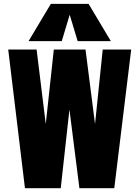

<svg xmlns="http://www.w3.org/2000/svg" viewBox="-20 -994 736 1014"><path d="M111.8 0 23.4 -732.4H173.3L221.7 -338.9L264.2 -732.4H431.6L481.9 -338.9L522.5 -732.4H672.9L583.5 0H399.4L346.7 -415.5L300.8 0ZM130.9 -776.9 248.5 -973.6H447.8L565.4 -776.9H390.1L348.1 -916L306.2 -776.9Z"/></svg>

Font: Anton SC
Style: Regular
Weight: 400
Designer: Vernon Adams
Foundry: Vernon Adams
Version: Version 2.116; ttfautohint (v1.8.4.7-5d5b)